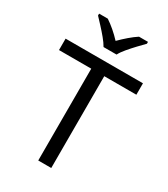

<svg xmlns="http://www.w3.org/2000/svg" viewBox="-226 -1098 1008 1150"><g transform="rotate(30 278.0 -523.0)"><path d="M323 -51H233V-686H10V-765H545V-686H323ZM232 -835Q219 -858 197 -884.5Q175 -911 151 -937Q127 -963 109 -982V-995H169Q195 -978 223 -954Q251 -930 276 -903Q303 -930 331 -954Q359 -978 385 -995H447V-982Q428 -963 403.5 -937Q379 -911 356.5 -884.5Q334 -858 322 -835Z"/></g></svg>

Font: Noto Sans Tamil UI
Style: Regular
Weight: 400
Designer: Jelle Bosma - Monotype Design Team
Foundry: Monotype Imaging Inc.
Version: Version 2.004